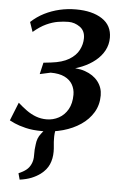

<svg xmlns="http://www.w3.org/2000/svg" viewBox="-56 -604 576 889"><g transform="rotate(5 232.0 -160.0)"><path d="M69.5 243.5 61.5 214.5Q83.5 205 97 194.2Q110.5 183.5 118 167Q127 148.5 126.2 123.8Q125.5 99 129.5 73.5Q132.5 44.5 148.5 24.5Q164.5 4.5 175.5 -10.5L240.5 -48.5Q223 -28.5 216.8 -6.8Q210.5 15 211.5 42Q211.5 55 213.2 70.8Q215 86.5 215 101Q215 133.5 203.5 160Q192 186.5 165 207Q146 221 123.5 230Q101 239 69.5 243.5ZM153 10.5Q109 10.5 76.5 2.5Q44 -5.5 24.8 -14.2Q5.5 -23 0.5 -26L34.5 -111Q54 -93.5 75 -78.2Q96 -63 119.5 -54.2Q143 -45.5 169 -45.5Q199.5 -45.5 225.8 -59.8Q252 -74 267.8 -101.8Q283.5 -129.5 283.5 -170Q283.5 -195.5 271.5 -216.8Q259.5 -238 234.5 -250.2Q209.5 -262.5 169.5 -262.5L119.5 -251.5L132 -305.5L167 -309.5Q219 -315.5 250.2 -334.2Q281.5 -353 295.2 -379.8Q309 -406.5 309 -435Q309 -469.5 284.5 -486.8Q260 -504 231.5 -504Q208.5 -504 182.8 -499.8Q157 -495.5 128.8 -482.5Q100.5 -469.5 69.5 -443L54 -488Q82 -514 115.2 -530.8Q148.5 -547.5 185.2 -556Q222 -564.5 261 -564.5Q337 -564.5 382.8 -534.5Q428.5 -504.5 428.5 -447.5Q428.5 -415.5 414 -388.2Q399.5 -361 373.5 -339.8Q347.5 -318.5 312.8 -304Q278 -289.5 238.5 -283L233.5 -291Q287 -297.5 326.5 -283.8Q366 -270 387.8 -242Q409.5 -214 409.5 -177.5Q409.5 -133.5 388.8 -98.8Q368 -64 332.2 -39.8Q296.5 -15.5 250.2 -2.5Q204 10.5 153 10.5Z"/></g></svg>

Font: Merriweather 24pt Medium
Style: Italic
Weight: 500
Italic angle: -7.8°
Version: Version 2.101